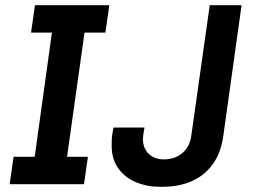

<svg xmlns="http://www.w3.org/2000/svg" viewBox="-20 -706 975 736"><path d="M17 0 32 -105H113L179 -581H99L114 -686H399L384 -581H304L237 -105H317L302 0ZM590 10Q543 10 501 -7.5Q459 -25 433.5 -60.5Q408 -96 408 -148Q408 -157 408.5 -172Q409 -187 415 -217H534Q532 -208 530 -194Q528 -180 528 -172Q528 -138 550 -116.5Q572 -95 608 -95Q650 -95 678.5 -119Q707 -143 713 -184L784 -686H906L836 -185Q827 -120 795.5 -76.5Q764 -33 715 -11.5Q666 10 604 10Z"/></svg>

Font: Chivo Medium
Style: Italic
Weight: 500
Italic angle: -8.05°
Designer: Hector Gatti
Foundry: Omnibus-Type
Version: Version 2.002